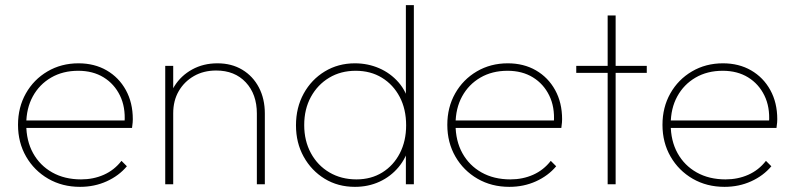

<svg xmlns="http://www.w3.org/2000/svg" viewBox="-20 -716 3086 746"><path d="M291 10Q222 10 167.5 -21.5Q113 -53 81.5 -107.5Q50 -162 50 -231Q50 -299 80.5 -353Q111 -407 164.5 -438.5Q218 -470 285 -470Q347 -470 394.5 -442.5Q442 -415 469 -366Q496 -317 496 -253Q496 -249 495.5 -240.5Q495 -232 493 -219H72V-248H473L464 -241Q468 -300 446 -345Q424 -390 382.5 -415.5Q341 -441 284 -441Q224 -441 178.5 -414.5Q133 -388 107.5 -341.5Q82 -295 82 -233Q82 -169 108.5 -121Q135 -73 183 -46Q231 -19 295 -19Q343 -19 383.5 -37Q424 -55 452 -91L473 -70Q442 -33 394.5 -11.5Q347 10 291 10Z M978 0V-275Q978 -350 935 -396Q892 -442 820 -442Q771 -442 733.5 -420.5Q696 -399 674.5 -362Q653 -325 653 -276L632 -288Q632 -340 657.5 -381Q683 -422 726.5 -446Q770 -470 825 -470Q880 -470 921.5 -445Q963 -420 986 -376Q1009 -332 1009 -275V0ZM622 0V-460H653V0Z M1359 10Q1293 10 1241.5 -21.5Q1190 -53 1160 -107Q1130 -161 1130 -229Q1130 -298 1160 -352.5Q1190 -407 1242 -438.5Q1294 -470 1359 -470Q1409 -470 1453 -451Q1497 -432 1528.5 -396Q1560 -360 1571 -309V-152Q1559 -103 1528.5 -66.5Q1498 -30 1454.5 -10Q1411 10 1359 10ZM1365 -19Q1422 -19 1465.5 -46Q1509 -73 1533.5 -120.5Q1558 -168 1558 -229Q1558 -292 1533 -339.5Q1508 -387 1464 -414Q1420 -441 1362 -441Q1304 -441 1259 -414Q1214 -387 1188 -339.5Q1162 -292 1162 -230Q1162 -169 1188 -121Q1214 -73 1260 -46Q1306 -19 1365 -19ZM1588 0H1557V-123L1567 -237L1557 -348V-696H1588Z M1959 10Q1890 10 1835.5 -21.5Q1781 -53 1749.5 -107.5Q1718 -162 1718 -231Q1718 -299 1748.5 -353Q1779 -407 1832.5 -438.5Q1886 -470 1953 -470Q2015 -470 2062.5 -442.5Q2110 -415 2137 -366Q2164 -317 2164 -253Q2164 -249 2163.5 -240.5Q2163 -232 2161 -219H1740V-248H2141L2132 -241Q2136 -300 2114 -345Q2092 -390 2050.5 -415.5Q2009 -441 1952 -441Q1892 -441 1846.5 -414.5Q1801 -388 1775.5 -341.5Q1750 -295 1750 -233Q1750 -169 1776.5 -121Q1803 -73 1851 -46Q1899 -19 1963 -19Q2011 -19 2051.5 -37Q2092 -55 2120 -91L2141 -70Q2110 -33 2062.5 -11.5Q2015 10 1959 10Z M2341 0V-656H2372V0ZM2219 -433V-460H2493V-433Z M2795 10Q2726 10 2671.5 -21.5Q2617 -53 2585.5 -107.5Q2554 -162 2554 -231Q2554 -299 2584.5 -353Q2615 -407 2668.5 -438.5Q2722 -470 2789 -470Q2851 -470 2898.5 -442.5Q2946 -415 2973 -366Q3000 -317 3000 -253Q3000 -249 2999.5 -240.5Q2999 -232 2997 -219H2576V-248H2977L2968 -241Q2972 -300 2950 -345Q2928 -390 2886.5 -415.5Q2845 -441 2788 -441Q2728 -441 2682.5 -414.5Q2637 -388 2611.5 -341.5Q2586 -295 2586 -233Q2586 -169 2612.5 -121Q2639 -73 2687 -46Q2735 -19 2799 -19Q2847 -19 2887.5 -37Q2928 -55 2956 -91L2977 -70Q2946 -33 2898.5 -11.5Q2851 10 2795 10Z"/></svg>

Font: Marine Company Thin
Style: Regular
Weight: 100
Designer: Rodrigo Fuenzalida
Foundry: fragTYPE
Version: Version 1.000